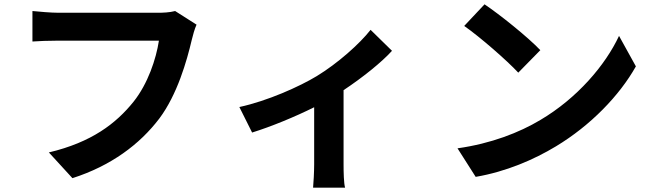

<svg xmlns="http://www.w3.org/2000/svg" viewBox="-20 -780 3020 888"><path d="M889 -666 790 -729C764 -722 732 -721 712 -721C656 -721 324 -721 250 -721C217 -721 160 -726 130 -729V-588C156 -590 204 -592 249 -592C324 -592 655 -592 715 -592C702 -507 664 -393 598 -310C517 -209 404 -122 206 -75L315 44C493 -13 626 -112 717 -232C800 -343 844 -498 867 -596C872 -617 880 -646 889 -666Z M1087 -285 1146 -167C1233 -194 1345 -240 1433 -284V-20C1433 15 1430 68 1428 88H1576C1570 68 1569 15 1569 -20V-363C1658 -422 1746 -493 1793 -545L1694 -642C1643 -577 1542 -487 1445 -428C1366 -380 1217 -313 1087 -285Z M2221 -760 2127 -660C2200 -609 2325 -500 2377 -444L2479 -548C2421 -609 2291 -713 2221 -760ZM2096 -94 2180 38C2321 14 2450 -42 2551 -103C2712 -200 2845 -338 2921 -473L2843 -614C2780 -479 2650 -326 2479 -225C2382 -167 2252 -116 2096 -94Z"/></svg>

Font: Noto Sans CJK SC
Style: Bold
Weight: 700
Designer: Ryoko NISHIZUKA 西塚涼子 (kana, bopomofo & ideographs); Paul D. Hunt (Latin, Greek & Cyrillic); Sandoll Communications 산돌커뮤니
Foundry: Adobe
Version: Version 2.004;hotconv 1.0.118;makeotfexe 2.5.65603